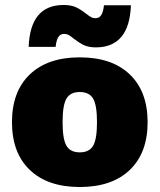

<svg xmlns="http://www.w3.org/2000/svg" viewBox="-20 -740 640 770"><path d="M572 -250Q572 -127 500.5 -58.5Q429 10 300 10Q171 10 99.5 -58.5Q28 -127 28 -250Q28 -373 99.5 -441.5Q171 -510 300 -510Q429 -510 500.5 -441.5Q572 -373 572 -250ZM231 -250Q231 -182 246.5 -155.5Q262 -129 300 -129Q338 -129 353.5 -155.5Q369 -182 369 -250Q369 -318 353.5 -344.5Q338 -371 300 -371Q262 -371 246.5 -344.5Q231 -318 231 -250ZM365 -550Q335 -550 316.5 -559Q298 -568 277 -584Q265 -594 256.5 -599Q248 -604 237 -604Q222 -604 214 -591.5Q206 -579 203 -552H95Q101 -720 235 -720Q265 -720 284.5 -711Q304 -702 324 -686Q337 -676 345 -671.5Q353 -667 363 -667Q378 -667 386 -679.5Q394 -692 397 -719H505Q502 -634 466.5 -592Q431 -550 365 -550Z"/></svg>

Font: Work Sans ExtraBold
Style: Regular
Weight: 800
Designer: Wei Huang
Foundry: Wei Huang
Version: Version 1.500